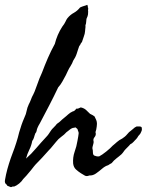

<svg xmlns="http://www.w3.org/2000/svg" viewBox="-60 -725 602 788"><path d="M46.9 -74.2Q68.8 -93.3 88.4 -116.7Q98.1 -127.9 108.4 -139.6Q118.7 -151.4 129.9 -163.1Q134.8 -168 139.6 -174.8Q144.5 -181.6 149.4 -189.5Q153.3 -195.3 159.2 -200.7Q165.5 -206.5 168.9 -210.9Q171.9 -215.8 176.3 -218.8Q178.7 -220.2 180.9 -221.9Q183.1 -223.6 185.5 -225.6Q190.4 -230.5 194.3 -233.9Q198.2 -237.3 203.1 -241.2Q207.5 -244.6 211.7 -248.3Q215.8 -252 219.7 -255.4Q227.5 -262.7 238.3 -267.6Q244.1 -268.6 247.1 -272Q249 -274.4 253.9 -279.3Q259.8 -278.3 262.7 -280.3Q264.6 -281.2 266.8 -282.2Q269 -283.2 271.5 -284.2Q285.2 -281.2 293.5 -273.4Q301.8 -265.6 309.6 -257.8Q316.4 -254.9 320.3 -252.4Q324.2 -250 328.1 -247.1Q332 -239.3 335 -232.4Q337.9 -225.6 337.9 -216.8Q337.9 -212.9 336.9 -205.1Q336.4 -202.1 335.9 -199.2Q335.4 -196.3 335 -193.4Q331.1 -181.6 332 -180.7Q333 -179.7 333 -177.7Q334 -168.9 327.6 -161.6Q321.3 -153.8 324.2 -144.5Q325.2 -140.6 321.8 -129.9Q318.4 -119.1 319.3 -115.2Q321.3 -109.9 321.3 -100.1Q321.3 -90.3 326.2 -86.9Q336.4 -83 339.8 -83H346.7Q358.4 -88.9 376 -103Q393.6 -117.2 402.3 -127Q407.2 -130.9 411.6 -134.8Q416 -138.7 419.9 -142.1Q429.2 -150.4 441.4 -156.2Q454.1 -165 457 -168.5L469.7 -182.6Q472.7 -185.5 477.1 -188.5Q481.4 -191.4 485.4 -195.3Q493.2 -203.1 501 -206.1H512.2Q519 -206.1 521.5 -202.1Q523.4 -194.3 521.5 -188.5Q519.5 -182.6 516.6 -177.7Q513.2 -172.4 507.8 -167Q503.9 -159.7 499 -154.3Q496.6 -151.9 493.9 -149.2Q491.2 -146.5 488.3 -143.1Q482.4 -136.2 474.6 -132.8Q472.2 -129.9 470 -127.4Q467.8 -125 465.3 -122.6L456.1 -113.3Q450.7 -107.9 447.3 -102.5Q443.8 -97.2 438.5 -91.8Q433.1 -87.4 428 -83Q422.9 -78.6 417.5 -74.7Q407.2 -66.9 398.4 -55.7Q394 -53.7 390.6 -51.3Q388.7 -49.8 383.8 -46.9Q371.6 -43.5 359.1 -32.7Q346.7 -22 333.7 -12.9Q320.8 -3.9 306.6 -4.9Q295.9 0 288.1 -4.4Q280.3 -8.8 272.5 -13.7Q261.7 -20.5 252 -29.3Q242.2 -38.1 240.2 -53.7Q238.3 -79.1 246.1 -101.6Q254.4 -124.5 257.8 -146.5Q257.8 -148.9 261 -164.3Q264.2 -179.7 261.7 -184.6Q260.3 -186.5 259.3 -191.4Q258.8 -196.3 251 -201.2Q246.6 -203.6 247.1 -202.1Q247.6 -200.2 239.3 -200.2Q231 -197.3 225.6 -192.4Q222.7 -189.9 219.5 -187.5Q216.3 -185.1 212.9 -182.6Q204.1 -172.4 190.9 -163.1Q179.2 -154.8 169.9 -142.6Q162.1 -133.8 155.3 -125Q149.4 -117.2 139.6 -107.4Q112.3 -76.2 85.9 -49.8Q82.5 -45.9 79.3 -42Q76.2 -38.1 73.2 -34.2Q70.3 -30.3 67.1 -26.4Q64 -22.5 60.5 -18.6Q48.8 -3.9 35.2 9.8Q29.3 19.5 18.6 28.3Q7.8 37.1 -2.9 41Q-5.9 39.1 -9.3 41Q-12.7 43 -15.6 43Q-21.5 40.5 -24.9 39.3Q-28.3 38.1 -29.3 37.6Q-31.2 36.6 -32.2 33.2Q-42 27.3 -39.6 14.2Q-37.1 1 -35.2 -8.8Q-30.3 -30.8 -23.4 -52.7Q-16.6 -74.7 -8.3 -96.2Q0 -117.7 6.8 -139.2Q13.7 -160.6 18.6 -181.6Q23.4 -198.2 28.3 -212.4Q33.2 -226.6 40 -242.2Q47.4 -257.8 49.3 -270Q51.3 -282.2 58.6 -297.9Q63 -305.7 65.4 -312.5Q68.4 -320.8 71.3 -327.1Q82.5 -347.2 91.8 -375.5Q101.6 -404.3 112.3 -426.8Q124 -458 136.7 -487.3Q149.4 -516.6 165 -544.9Q174.3 -582.5 195.3 -615.2Q205.1 -627.9 208.5 -635.7Q212.9 -645.5 216.8 -650.4Q228.5 -664.6 243.2 -672.4Q257.3 -680.2 268.6 -694.3Q276.9 -698.2 283.7 -700.2Q287.6 -701.2 291 -702.4Q294.4 -703.6 297.9 -705.1Q300.8 -702.1 300.8 -693.4Q302.7 -693.4 301.8 -687.5Q300.8 -681.6 301.8 -677.7Q301.8 -664.1 299.3 -658.2L294.9 -647.5Q293.9 -639.6 293.9 -637.2Q293.9 -633.8 293 -628.9Q290 -619.6 290.5 -618.7Q291 -617.7 291 -615.2Q291 -613.3 290 -606.4Q289.1 -599.6 289.1 -596.7Q288.6 -586.9 283.7 -574.2Q279.8 -563.5 276.4 -552.7Q270.5 -545.9 269.5 -542Q268.6 -538.1 265.6 -537.1Q262.7 -528.8 260 -520.8Q257.3 -512.7 254.9 -504.9Q250 -489.7 240.2 -475.6Q236.8 -465.3 230 -454.6Q226.6 -449.7 223.9 -444.6Q221.2 -439.5 218.8 -434.6L214.4 -425.3Q211.4 -419.4 210 -416Q203.1 -403.3 195.8 -390.1Q188.5 -377 178.7 -366.2Q161.1 -329.1 141.6 -291.5Q122.1 -253.9 103.5 -218.8Q100.1 -213.4 97.7 -208.7Q95.2 -204.1 93.8 -200.2Q91.3 -194.8 90.3 -188Q89.4 -182.1 85 -177.7Q83.5 -173.3 82 -169.2Q80.6 -165 79.6 -161.1Q77.6 -153.3 72.3 -146.5Q68.8 -127.4 60.1 -109.9Q51.8 -93.3 46.9 -74.2Z"/></svg>

Font: Freehand
Style: Regular
Weight: 400
Designer: Danh Hong
Version: Version 8.001; ttfautohint (v1.8.3)